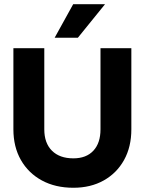

<svg xmlns="http://www.w3.org/2000/svg" viewBox="-20 -878 683 906"><path d="M475.7 -858.3H325.4L237.9 -700H347.5ZM43.2 -650.5V-267.5Q43.2 -185 78.6 -123Q114 -61 177.6 -26.5Q241.3 8 326.2 8Q407.8 8 469.4 -26.5Q531 -61 565.4 -123Q599.8 -185 599.8 -267.5V-650.5H454.2V-267.5Q454.2 -202.8 420.5 -166.8Q386.9 -130.8 326.2 -130.8Q261.4 -130.8 225.2 -166.8Q189 -202.8 189 -267.5V-650.5Z"/></svg>

Font: Overused Grotesk Light
Style: Regular
Weight: 300
Designer: RandomMaerks
Version: Version 0.005